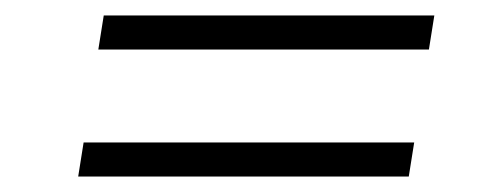

<svg xmlns="http://www.w3.org/2000/svg" viewBox="-20 -457 626 248"><path d="M107 -393 114 -437H541L534 -393ZM81 -229 88 -273H515L508 -229Z"/></svg>

Font: Sora ExtraLight
Style: Italic
Weight: 200
Designer: Jonathan Barnbrook, Juli√°n Moncada
Version: Version 1.000